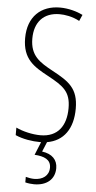

<svg xmlns="http://www.w3.org/2000/svg" viewBox="-63 -761 520 1038"><g transform="rotate(5 197.0 -242.0)"><path d="M275 143C275 98 246 67 191 60L213 7C302 -8 352 -77 352 -187C352 -297 300 -331 209 -380C137 -419 85 -451 85 -544C85 -632 133 -688 221 -688C249 -688 290 -682 329 -661L344 -695C314 -710 267 -724 220 -724C117 -724 46 -660 46 -543C46 -429 109 -392 187 -350C274 -303 313 -275 313 -186C313 -90 268 -27 174 -27C131 -27 78 -39 41 -57V-16C81 2 133 10 175 10C177 10 179 10 181 10L152 81C204 84 241 99 241 143C241 187 207 211 161 211C147 211 129 208 115 204V234C130 238 149 240 163 240C232 240 275 203 275 143Z"/></g></svg>

Font: Noto Sans Telugu ExtraCondensed ExtraLight
Style: Regular
Weight: 200
Width: 2
Designer: Jelle Bosma - Monotype Design Team
Foundry: Monotype Imaging Inc.
Version: Version 2.005